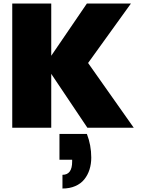

<svg xmlns="http://www.w3.org/2000/svg" viewBox="-20 -728 838 1094"><path d="M318.8 35.2H475.1Q500 99.6 500 169.9Q500 206.5 490 238Q480 269.5 460.4 293.9Q440.9 318.4 408.9 332.3Q377 346.2 335.9 346.2V268.1Q391.1 268.1 391.1 192.9V182.1H318.8ZM478 0 272 -307.1V0H49.8V-708H272V-410.2L475.1 -708H726.1L481.9 -369.1L742.2 0Z"/></svg>

Font: SVN-Poppins Black
Style: Regular
Weight: 900
Designer: Ninad Kale (Devanagari), Jonny Pinhorn (Latin)
Foundry: Indian Type Foundry
Version: Version 3.002 2017